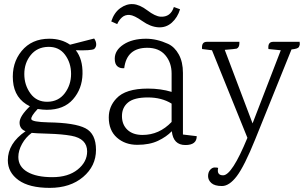

<svg xmlns="http://www.w3.org/2000/svg" viewBox="-20 -688 1479 932"><path d="M207 -155Q189 -155 163 -159Q129 -123 132 -109.5Q135 -96 215 -94Q343 -92 394.5 -65.5Q446 -39 446 39.5Q446 118 383.5 171Q321 224 221.5 224Q122 224 70 186.5Q18 149 18 90Q18 8 104 -51Q75 -62 75 -93Q75 -124 125 -172Q50 -209 43 -295Q36 -381 85 -440.5Q134 -500 219 -500Q278 -500 320 -471L437 -501Q446 -489 447 -474.5Q448 -460 437 -450Q422 -442 348 -444Q382 -401 380.5 -329Q379 -257 334.5 -206Q290 -155 207 -155ZM213 -460.5Q160 -459 129 -420.5Q98 -382 98 -328.5Q98 -275 128 -234Q158 -193 211 -194Q264 -195 294.5 -235.5Q325 -276 325 -329.5Q325 -383 295.5 -422.5Q266 -462 213 -460.5ZM403 47Q403 -15 326 -29Q282 -37 215 -39Q148 -41 134 -43Q105 -22 87 10.5Q69 43 69 74Q69 121 113 146.5Q157 172 234 172Q311 172 357 135Q403 98 403 47Z M880 16Q821 16 814 -51Q788 -24 747 -4.5Q706 15 646.5 15Q587 15 547.5 -20Q508 -55 508 -118Q508 -171 545 -210Q589 -258 698 -258Q760 -258 813 -242V-331Q813 -384 782.5 -420Q752 -456 695 -456Q595 -456 583 -357Q563 -355 550 -366Q537 -377 537 -403Q537 -444 579.5 -472Q622 -500 689 -500Q741 -500 796 -475Q828 -460 848 -423.5Q868 -387 868 -334V-35L935 -27Q935 16 880 16ZM813 -185Q765 -215 698 -215Q631 -215 601.5 -190.5Q572 -166 572 -124.5Q572 -83 598.5 -58Q625 -33 672 -33Q753 -33 813 -96ZM824 -654 854 -643Q842 -603 814 -578Q786 -553 748 -555.5Q710 -558 670.5 -586Q631 -614 609 -615.5Q587 -617 572 -603.5Q557 -590 549 -571L520 -584Q534 -627 564 -648.5Q594 -670 626 -668Q658 -666 695.5 -637.5Q733 -609 759 -607Q808 -604 824 -654Z M1306 -485H1435Q1434 -482 1435 -478Q1436 -474 1434.5 -469Q1433 -464 1431 -460Q1426 -451 1395 -448L1219 -12Q1166 119 1129.5 167Q1093 215 1057.5 215Q1022 215 1006 200.5Q990 186 990 167Q990 148 1000 136.5Q1010 125 1022 125Q1034 125 1039 127Q1031 163 1063 163Q1106 163 1181 -19L1009 -444L961 -450Q957 -485 984 -485H1142V-478Q1142 -458 1129 -452Q1122 -450 1071 -446L1206 -89L1343 -444L1283 -450Q1279 -485 1306 -485Z"/></svg>

Font: Karma Light
Style: Regular
Weight: 300
Designer: Joana Correia
Foundry: Indian Type Foundry
Version: Version 1.202;PS 1.0;hotconv 1.0.78;makeotf.lib2.5.61930; tt